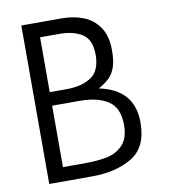

<svg xmlns="http://www.w3.org/2000/svg" viewBox="-82 -795 763 865"><g transform="rotate(-10 300.0 -362.5)"><path d="M73.5 -725H259.5Q312 -725 356.2 -708Q400.5 -691 428.5 -650.8Q456.5 -610.5 456.5 -544Q456.5 -497 446.5 -467.8Q436.5 -438.5 418.2 -420.8Q400 -403 368.5 -385Q526.5 -352.5 526.5 -202Q526.5 -88.5 452.8 -44.2Q379 0 269.5 0H73.5ZM451.5 -204Q451.5 -282 404 -313.5Q356.5 -345 274.5 -345H147.5V-64H243.5Q305 -64 348.8 -72.8Q392.5 -81.5 422 -112.2Q451.5 -143 451.5 -204ZM380.5 -538Q380.5 -606 340.5 -632Q300.5 -658 235.5 -658H147.5V-407H223.5Q295 -407 337.8 -435.8Q380.5 -464.5 380.5 -538Z"/></g></svg>

Font: JuliaMono Light
Style: Regular
Weight: 300
Monospace: yes
Designer: cormullion
Foundry: corm
Version: Version 0.054; ttfautohint (v1.8.4)